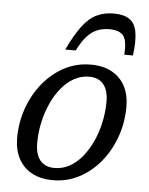

<svg xmlns="http://www.w3.org/2000/svg" viewBox="-52 -751 622 804"><g transform="rotate(5 259.0 -349.0)"><path d="M316.5 -486Q369 -486 405.8 -465.8Q442.5 -445.5 461.5 -409Q480.5 -372.5 480.5 -323Q480.5 -257 459.2 -197Q438 -137 399.8 -90.2Q361.5 -43.5 310.5 -16.8Q259.5 10 200.5 10Q148 10 111.2 -10.2Q74.5 -30.5 55.2 -67.2Q36 -104 36 -153Q36 -219.5 57.5 -279.5Q79 -339.5 117.2 -386Q155.5 -432.5 206.2 -459.2Q257 -486 316.5 -486ZM202.5 -41.5Q236.5 -41.5 265.8 -57.8Q295 -74 318.8 -103Q342.5 -132 359.8 -169.8Q377 -207.5 386.2 -250.2Q395.5 -293 395.5 -337Q395.5 -384.5 374.8 -409.8Q354 -435 314 -435Q280.5 -435 251 -418.5Q221.5 -402 197.8 -373Q174 -344 157 -306.2Q140 -268.5 130.8 -226Q121.5 -183.5 121.5 -139.5Q121.5 -91.5 142.2 -66.5Q163 -41.5 202.5 -41.5ZM381 -640.5Q353.5 -640.5 330.5 -631.2Q307.5 -622 287.5 -600Q267.5 -578 248.5 -539.5H204.5Q235 -604 262.8 -640.5Q290.5 -677 322 -692.2Q353.5 -707.5 394 -707.5Q436.5 -707.5 460.2 -691.2Q484 -675 490.5 -638.2Q497 -601.5 489 -539.5H452.5Q457 -598.5 440.2 -619.5Q423.5 -640.5 381 -640.5Z"/></g></svg>

Font: Newsreader 11pt
Style: Italic
Weight: 400
Italic angle: -17°
Version: Version 1.003